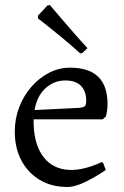

<svg xmlns="http://www.w3.org/2000/svg" viewBox="-20 -734 496 766"><path d="M249 12Q186 12 139 -16Q92 -44 65.5 -93.5Q39 -143 39 -209Q39 -260 56.5 -306Q74 -352 105 -387.5Q136 -423 175.5 -443.5Q215 -464 260 -464Q409 -464 409 -319Q409 -306 407 -292Q405 -278 403 -270L390 -258H114Q113 -169 146.5 -117.5Q180 -66 241 -57.5Q302 -49 385 -87L391 -85L402 -56Q382 -42 354.5 -26Q327 -10 299 1Q271 12 249 12ZM118 -295 299 -304Q314 -306 319 -311Q324 -316 324 -331Q324 -371 302.5 -392Q281 -413 241 -413Q195 -413 161 -381.5Q127 -350 118 -295ZM300 -521Q258 -559 219.5 -590.5Q181 -622 156.5 -641Q132 -660 132 -660L131 -671L169 -712L179 -714Q179 -714 192 -698.5Q205 -683 227 -657.5Q249 -632 275.5 -601.5Q302 -571 329 -542L309 -523Z"/></svg>

Font: Alegreya
Style: Regular
Weight: 400
Designer: Juan Pablo del Peral
Foundry: Huerta Tipografica
Version: Version 2.009